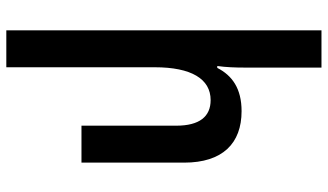

<svg xmlns="http://www.w3.org/2000/svg" viewBox="-235 -565 1038 608"><g transform="rotate(90 284.0 -261.0)"><path d="M194 -760H76V238H193V-232C193 -348 230 -409 297 -409C349 -409 378 -374 378 -300V0H495V-325C495 -447 434 -507 332 -507C260 -507 219 -477 195 -430H189C193 -458 194 -487 194 -516Z"/></g></svg>

Font: Noto Sans Armenian SemiCondensed SemiBold
Style: Regular
Weight: 600
Width: 4
Designer: Monotype Design Team
Foundry: Monotype Imaging Inc.
Version: Version 2.008